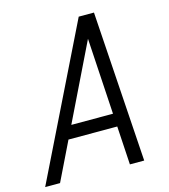

<svg xmlns="http://www.w3.org/2000/svg" viewBox="-147 -892 865 985"><g transform="rotate(-15 285.0 -400.0)"><path d="M-29.5 0 363 -800H444L496.5 0H420.5L379.5 -678L49.5 0ZM101 -204.5 134 -273.5H450L453 -204.5Z"/></g></svg>

Font: Victor Mono Thin
Style: Italic
Weight: 100
Italic angle: -12°
Monospace: yes
Designer: Rune Bjørnerås
Version: Version 1.561;gftools[0.9.30]